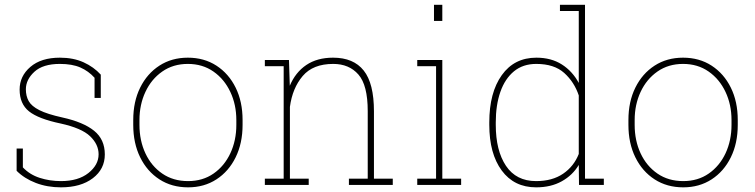

<svg xmlns="http://www.w3.org/2000/svg" viewBox="-20 -782 3191 812"><path d="M237.8 10.3Q180.2 10.3 131.6 -8.3Q83 -26.9 50.3 -59.6V-153.8H76.7V-74.2Q105.5 -43.5 147.9 -29.8Q190.4 -16.1 237.8 -16.1Q311 -16.1 354 -50.3Q397 -84.5 397 -129.4Q397 -171.4 361.1 -205.8Q325.2 -240.2 235.8 -259.8Q142.6 -279.3 102.8 -311Q63 -342.8 63 -403.3Q63 -460 108.4 -499Q153.8 -538.1 233.4 -538.1Q290 -538.1 333.3 -518.6Q376.5 -499 406.2 -466.3V-367.7H379.9V-453.1Q354.5 -481.4 319.8 -496.6Q285.2 -511.7 233.4 -511.7Q161.6 -511.7 125.5 -478.5Q89.4 -445.3 89.4 -404.3Q89.4 -376 101.3 -354.5Q113.3 -333 146.5 -316.2Q179.7 -299.3 243.7 -285.2Q332.5 -265.6 377.9 -229Q423.3 -192.4 423.3 -128.9Q423.3 -66.9 372.6 -28.3Q321.8 10.3 237.8 10.3Z M775.4 10.3Q706.5 10.3 654.3 -23.4Q602.1 -57.1 572.8 -116.7Q543.5 -176.3 543.5 -253.9V-274.4Q543.5 -352.1 572.8 -411.4Q602.1 -470.7 654.1 -504.4Q706.1 -538.1 774.4 -538.1Q843.3 -538.1 895.3 -504.4Q947.3 -470.7 976.6 -411.4Q1005.9 -352.1 1005.9 -274.4V-253.9Q1005.9 -176.3 976.6 -116.7Q947.3 -57.1 895.3 -23.4Q843.3 10.3 775.4 10.3ZM775.4 -16.1Q837.4 -16.1 883.3 -48.1Q929.2 -80.1 954.3 -134Q979.5 -188 979.5 -253.9V-274.4Q979.5 -339.4 954.1 -393.3Q928.7 -447.3 882.6 -479.5Q836.4 -511.7 774.4 -511.7Q712.4 -511.7 666.3 -479.5Q620.1 -447.3 595 -393.3Q569.8 -339.4 569.8 -274.4V-253.9Q569.8 -187.5 595 -133.5Q620.1 -79.6 666.3 -47.9Q712.4 -16.1 775.4 -16.1Z M1100.1 0V-26.4H1179.7V-502H1100.1V-528.3H1202.1L1205.6 -419.4Q1229.5 -476.1 1275.4 -507.1Q1321.3 -538.1 1388.7 -538.1Q1475.1 -538.1 1518.3 -483.6Q1561.5 -429.2 1561.5 -311V-26.4H1641.1V0H1455.6V-26.4H1535.2V-312Q1535.2 -421.9 1495.8 -466.8Q1456.5 -511.7 1389.2 -511.7Q1303.7 -511.7 1260.3 -460.7Q1216.8 -409.7 1206.1 -330.1V-26.4H1285.6V0Z M1744.6 0V-26.4H1824.2V-502H1744.6V-528.3H1850.6V-26.4H1930.2V0ZM1815.4 -693.4V-761.7H1850.6V-693.4Z M2247.6 10.3Q2154.3 10.3 2101.8 -61Q2049.3 -132.3 2049.3 -254.4V-264.6Q2049.3 -390.1 2102.1 -464.1Q2154.8 -538.1 2248.5 -538.1Q2311 -538.1 2356 -509.5Q2400.9 -481 2427.7 -431.2V-735.4H2348.1V-761.7H2454.1V-26.4H2533.7V0H2428.7L2427.7 -84.5Q2401.9 -41 2356 -15.4Q2310.1 10.3 2247.6 10.3ZM2247.1 -16.1Q2315.9 -16.1 2361.6 -47.4Q2407.2 -78.6 2427.7 -130.9V-378.4Q2408.7 -435.1 2366.2 -473.4Q2323.7 -511.7 2248 -511.7Q2191.9 -511.7 2153.8 -480.5Q2115.7 -449.2 2096.2 -393.6Q2076.7 -337.9 2076.7 -264.6V-254.4Q2076.7 -145 2119.9 -80.6Q2163.1 -16.1 2247.1 -16.1Z M2869.6 10.3Q2800.8 10.3 2748.5 -23.4Q2696.3 -57.1 2667 -116.7Q2637.7 -176.3 2637.7 -253.9V-274.4Q2637.7 -352.1 2667 -411.4Q2696.3 -470.7 2748.3 -504.4Q2800.3 -538.1 2868.7 -538.1Q2937.5 -538.1 2989.5 -504.4Q3041.5 -470.7 3070.8 -411.4Q3100.1 -352.1 3100.1 -274.4V-253.9Q3100.1 -176.3 3070.8 -116.7Q3041.5 -57.1 2989.5 -23.4Q2937.5 10.3 2869.6 10.3ZM2869.6 -16.1Q2931.6 -16.1 2977.5 -48.1Q3023.4 -80.1 3048.6 -134Q3073.7 -188 3073.7 -253.9V-274.4Q3073.7 -339.4 3048.3 -393.3Q3022.9 -447.3 2976.8 -479.5Q2930.7 -511.7 2868.7 -511.7Q2806.6 -511.7 2760.5 -479.5Q2714.4 -447.3 2689.2 -393.3Q2664.1 -339.4 2664.1 -274.4V-253.9Q2664.1 -187.5 2689.2 -133.5Q2714.4 -79.6 2760.5 -47.9Q2806.6 -16.1 2869.6 -16.1Z"/></svg>

Font: Roboto Slab Thin
Style: Regular
Weight: 100
Designer: Google
Version: Version 2.000; ttfautohint (v1.8.1.43-b0c9)